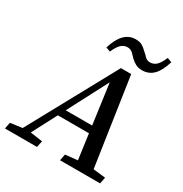

<svg xmlns="http://www.w3.org/2000/svg" viewBox="-208 -929 1014 1066"><g transform="rotate(30 299.5 -396.0)"><path d="M-26 0 -18 -41 79 -54H98L188 -41L179 0ZM30 0 364 -612H430L521 0H420L347 -533L366 -544L82 0ZM174 -210 190 -256H446L440 -210ZM327 0 335 -41 458 -54H478L592 -41L584 0ZM237 -671Q273 -792 356 -792Q383 -792 398.5 -782.5Q414 -773 427 -760Q442 -747 455 -733.5Q468 -720 487 -720Q510 -720 527 -735.5Q544 -751 561 -791L590 -780Q571 -717 542 -688.5Q513 -660 471 -660Q446 -660 429.5 -669Q413 -678 400 -690Q387 -704 373 -717.5Q359 -731 339 -731Q317 -731 299.5 -715.5Q282 -700 265 -661Z"/></g></svg>

Font: Lisu Bosa SemiBold
Style: Italic
Weight: 600
Italic angle: -19°
Designer: David Morse, Annie Olsen, Victor Gaultney, Frank Grießhammer (Latin)
Foundry: SIL International
Version: Version 2.000